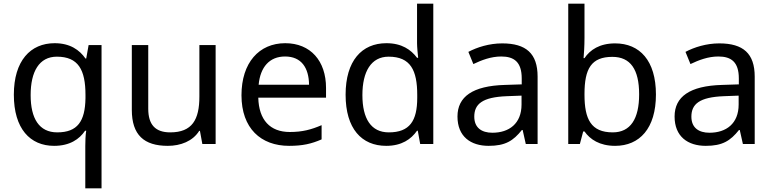

<svg xmlns="http://www.w3.org/2000/svg" viewBox="-20 -846 4189 1040"><path d="M442 -55V174H530V-602H460L447 -529H443C411 -575 360 -612 276 -612C145 -612 55 -517 55 -333C55 -149 143 -56 273 -56C358 -56 410 -92 441 -138H447C443 -115 442 -79 442 -55ZM290 -129C192 -129 146 -204 146 -331C146 -458 192 -539 288 -539C404 -539 443 -468 443 -332V-314C441 -189 400 -129 290 -129Z M1148 -602H1060V-323C1060 -198 1021 -129 902 -129C821 -129 783 -171 783 -257V-602H694V-251C694 -115 760 -56 889 -56C958 -56 1024 -81 1059 -137H1063L1076 -66H1148Z M1525 -612C1383 -612 1288 -506 1288 -330C1288 -151 1393 -56 1546 -56C1619 -56 1667 -67 1722 -91V-168C1666 -144 1618 -131 1550 -131C1443 -131 1382 -196 1379 -317H1746V-370C1746 -516 1662 -612 1525 -612ZM1524 -540C1613 -540 1653 -478 1654 -387H1381C1390 -483 1440 -540 1524 -540Z M2072 -56C2156 -56 2207 -92 2239 -138H2243L2256 -66H2327V-826H2239V-612C2239 -592 2243 -550 2245 -533H2239C2206 -577 2156 -612 2073 -612C1940 -612 1852 -517 1852 -333C1852 -149 1939 -56 2072 -56ZM2086 -129C1990 -129 1943 -203 1943 -331C1943 -458 1990 -539 2085 -539C2204 -539 2240 -465 2240 -332V-316C2240 -191 2199 -129 2086 -129Z M2700 -611C2630 -611 2564 -590 2517 -565L2544 -499C2588 -520 2639 -540 2695 -540C2765 -540 2806 -510 2806 -421V-389L2715 -386C2540 -381 2458 -322 2458 -215C2458 -106 2530 -56 2627 -56C2717 -56 2760 -83 2807 -142H2811L2828 -66H2892V-431C2892 -556 2830 -611 2700 -611ZM2726 -325 2805 -328V-280C2805 -176 2737 -127 2647 -127C2589 -127 2549 -154 2549 -214C2549 -282 2592 -320 2726 -325Z M3146 -641V-826H3058V-66H3121L3139 -134H3146C3176 -91 3228 -56 3312 -56C3444 -56 3533 -150 3533 -334C3533 -518 3445 -611 3312 -611C3228 -611 3176 -576 3146 -531H3141C3143 -553 3146 -596 3146 -641ZM3297 -538C3395 -538 3442 -470 3442 -335C3442 -202 3395 -129 3299 -129C3181 -129 3146 -201 3146 -333V-337C3146 -474 3183 -538 3297 -538Z M3876 -611C3806 -611 3740 -590 3693 -565L3720 -499C3764 -520 3815 -540 3871 -540C3941 -540 3982 -510 3982 -421V-389L3891 -386C3716 -381 3634 -322 3634 -215C3634 -106 3706 -56 3803 -56C3893 -56 3936 -83 3983 -142H3987L4004 -66H4068V-431C4068 -556 4006 -611 3876 -611ZM3902 -325 3981 -328V-280C3981 -176 3913 -127 3823 -127C3765 -127 3725 -154 3725 -214C3725 -282 3768 -320 3902 -325Z"/></svg>

Font: Noto Sans Malayalam UI
Style: Regular
Weight: 400
Designer: Jelle Bosma - Monotype Design Team
Foundry: Monotype Imaging Inc.
Version: Version 2.104